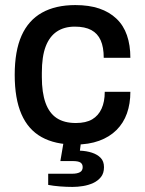

<svg xmlns="http://www.w3.org/2000/svg" viewBox="-20 -558 572 757"><path d="M276 12Q197 12 144 -17.5Q91 -47 64.5 -108Q38 -169 38 -263Q38 -357 65 -417.5Q92 -478 145.5 -508Q199 -538 277 -538Q331 -538 371 -524.5Q411 -511 439 -484.5Q467 -458 480.5 -419Q494 -380 494 -330H389Q389 -372 377 -399Q365 -426 340 -439.5Q315 -453 275 -453Q233 -453 204 -433.5Q175 -414 160 -374.5Q145 -335 145 -271V-254Q145 -193 159.5 -152.5Q174 -112 203.5 -92.5Q233 -73 279 -73Q319 -73 343.5 -87.5Q368 -102 380.5 -129.5Q393 -157 393 -196H494Q494 -149 480.5 -111Q467 -73 439.5 -45.5Q412 -18 371 -3Q330 12 276 12ZM266 179Q242 179 216.5 177Q191 175 170 171V127H264Q284 127 295 121Q306 115 306 101Q306 89 297.5 83Q289 77 266 77H218L233 -11H301L295 36Q321 37 342.5 44Q364 51 377 64.5Q390 78 390 101Q390 125 378 140Q366 155 347.5 163.5Q329 172 307.5 175.5Q286 179 266 179Z"/></svg>

Font: Archivo SemiBold Medium
Style: Regular
Weight: 500
Version: Version 2.001